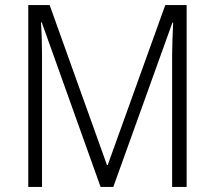

<svg xmlns="http://www.w3.org/2000/svg" viewBox="-20 -734 843 754"><path d="M375 0H425L657 -645H660C658 -597 656 -554 656 -519V0H713V-714H629L403 -86H400L175 -714H91V0H145V-516C145 -556 144 -599 141 -646H144Z"/></svg>

Font: Noto Sans Ethiopic SemiCondensed Light
Style: Regular
Weight: 300
Width: 4
Designer: Monotype Design Team
Foundry: Monotype Imaging Inc.
Version: Version 2.102